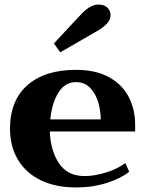

<svg xmlns="http://www.w3.org/2000/svg" viewBox="-20 -814 639 844"><path d="M245 -584 217 -623 341 -756Q379 -794 412 -794Q439 -794 452.5 -780Q466 -766 466 -748Q466 -729 452.5 -713Q439 -697 411 -680ZM574 -236H199Q202 -152 239.5 -96Q277 -40 352 -40Q393 -40 443.5 -55Q494 -70 531 -97L548 -59Q512 -30 449.5 -10Q387 10 315 10Q224 10 158.5 -22Q93 -54 58.5 -112.5Q24 -171 24 -248Q24 -372 100.5 -439.5Q177 -507 314 -507Q401 -507 459.5 -474.5Q518 -442 546 -387.5Q574 -333 574 -267ZM423 -289Q423 -324 412.5 -362Q402 -400 377.5 -426.5Q353 -453 314 -453Q265 -453 236.5 -406.5Q208 -360 201 -289Z"/></svg>

Font: Trirong ExtraBold
Style: Regular
Weight: 800
Designer: Katatrad Team
Foundry: CadsonDemak
Version: Version 1.001